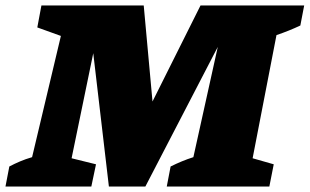

<svg xmlns="http://www.w3.org/2000/svg" viewBox="-63 -680 1129 700"><path d="M-43 0 -29 -73Q-10 -83 10 -91.5Q30 -100 54 -107L159 -549L73 -580L88 -660H461L493 -310L668 -660H1046L1032 -587Q992 -568 945 -552L858 -103L935 -81L919 0H545L559 -73Q579 -83 599.5 -91.5Q620 -100 642 -107L731 -509L467 0H334L277 -486L198 -103L287 -81L270 0Z"/></svg>

Font: Piazzolla SC Black
Style: Italic
Weight: 900
Italic angle: -11.3°
Designer: Juan Pablo del Peral
Foundry: Huerta Tipografica
Version: Version 1.330